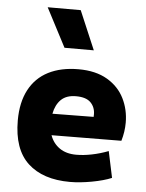

<svg xmlns="http://www.w3.org/2000/svg" viewBox="-54 -795 649 851"><g transform="rotate(5 270.5 -369.5)"><path d="M512.7 -272Q512.7 -231.4 500.5 -190.4L189.9 -188Q202.6 -152.3 232.2 -131.8Q261.7 -111.3 306.2 -111.3Q338.9 -111.3 375.5 -118.7Q412.1 -126 448.7 -140.1L473.6 -22.9Q439 -8.3 385.7 1.5Q332.5 11.2 289.1 11.2Q168.5 11.2 101.8 -50.5Q35.2 -112.3 35.2 -240.7Q35.2 -320.8 64.7 -376.7Q94.2 -432.6 150.1 -461.2Q206.1 -489.7 284.2 -489.7Q360.8 -489.7 412.1 -459.5Q463.4 -429.2 488 -379.6Q512.7 -330.1 512.7 -272ZM369.1 -296.4Q369.1 -328.1 348.6 -348.9Q328.1 -369.6 283.2 -369.6Q240.7 -369.6 217 -346.7Q193.4 -323.7 185.5 -283.2L368.7 -285.2Q369.1 -289.1 369.1 -296.4ZM123.5 -751.5H270.5L343.8 -579.1H213.4Z"/></g></svg>

Font: Selawik
Style: Bold
Weight: 700
Designer: Aaron Bell
Foundry: Microsoft Corporation
Version: Version 1.01